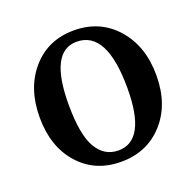

<svg xmlns="http://www.w3.org/2000/svg" viewBox="-118 -820 928 911"><g transform="rotate(-20 346.0 -364.5)"><path d="M491 -352Q491 -641 339 -641Q202 -641 202 -374Q202 -221 241 -154.5Q280 -88 351 -88Q491 -88 491 -352ZM558.5 -124Q476 -33 345 -33Q214 -33 133 -124Q52 -215 52 -362.5Q52 -510 133 -603Q214 -696 345 -696Q476 -696 558.5 -603Q641 -510 641 -362.5Q641 -215 558.5 -124Z"/></g></svg>

Font: Halant Semibold
Style: Regular
Weight: 600
Version: Version 1.100;PS 1.0;hotconv 1.0.78;makeotf.lib2.5.61930; tt